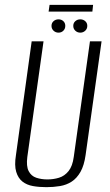

<svg xmlns="http://www.w3.org/2000/svg" viewBox="-20 -762 455 794"><path d="M172 12Q142 12 116.5 7.5Q91 3 73 -11Q55 -25 47 -51.5Q39 -78 46 -121L111 -591H160L93 -113Q88 -75 98.5 -54.5Q109 -34 130 -27Q151 -20 176 -20Q201 -20 224 -27Q247 -34 263.5 -54.5Q280 -75 285 -113L352 -591H400L334 -121Q328 -78 313 -51.5Q298 -25 276.5 -11Q255 3 228 7.5Q201 12 172 12ZM222 -627Q210 -627 201.5 -635Q193 -643 193 -655Q193 -667 201.5 -674.5Q210 -682 222 -682Q234 -682 242 -674.5Q250 -667 250 -655Q250 -643 242 -635Q234 -627 222 -627ZM312 -627Q300 -627 291.5 -635Q283 -643 283 -655Q283 -667 291.5 -674.5Q300 -682 312 -682Q324 -682 332.5 -674.5Q341 -667 341 -655Q341 -643 332.5 -635Q324 -627 312 -627ZM181 -714 185 -742H365L362 -714Z"/></svg>

Font: Alumni Sans Light
Style: Italic
Weight: 300
Italic angle: -8°
Version: Version 1.016